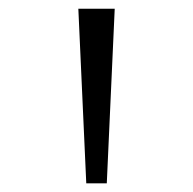

<svg xmlns="http://www.w3.org/2000/svg" viewBox="-20 -890 440 438"><path d="M176.8 -471.7H223.6L241.7 -870.1H158.7Z"/></svg>

Font: Merriweather
Style: Light
Weight: 250
Designer: Eben Sorkin ( eben@eyebytes.com )
Foundry: Sorkin Type Co.
Version: Version 1.003